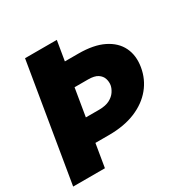

<svg xmlns="http://www.w3.org/2000/svg" viewBox="-163 -880 1021 1033"><g transform="rotate(-30 347.5 -364.0)"><path d="M123.5 -727.5H320.8L199.7 0H2.4ZM193.8 -605.5H384.3Q479 -605.5 539.3 -575.7Q599.6 -545.9 625 -493.9Q650.4 -441.9 639.2 -374Q627.9 -305.7 585.2 -253.7Q542.5 -201.7 472.4 -172.6Q402.3 -143.6 308.1 -143.6H117.7L141.1 -288.1H331.5Q371.1 -288.6 395.8 -301.5Q420.4 -314.5 433.3 -333.7Q446.3 -353 449.7 -372.1Q452.6 -392.1 446.3 -412.1Q439.9 -432.1 419.7 -445.6Q399.4 -459 359.9 -459H170.4Z"/></g></svg>

Font: Inter 16pt Black
Style: Italic
Weight: 900
Italic angle: -9.3988°
Version: Version 4.001;git-66647c0bb